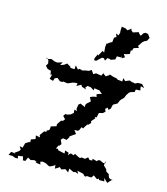

<svg xmlns="http://www.w3.org/2000/svg" viewBox="-105 -764 742 854"><g transform="rotate(15 266.0 -336.5)"><path d="M387 -543 400 -551 391 -564 402 -566 417 -571V-588L427 -587L422 -589L427 -601L449 -607L443 -615L457 -636L469 -646L468 -643L476 -648L483 -662H484L472 -678L460 -680L452 -676L443 -662L436 -667L430 -675L405 -667L396 -675L395 -682L380 -670L364 -678L374 -675L351 -679L350 -661L351 -651L347 -638L334 -643L340 -629L330 -622L328 -602L318 -597L308 -589L305 -590L303 -573L305 -547L297 -553L282 -527L280 -533L270 -512L271 -503H280L302 -523H310L318 -514L325 -527H334L342 -524L361 -531L364 -546H383L384 -552ZM438 -74 428 -72 411 -80 401 -77 399 -72 378 -78V-70L366 -69L357 -79L345 -69L325 -71L328 -68L319 -67L296 -79L292 -71L278 -76L267 -65L268 -76L250 -82L251 -68L224 -74L223 -73L216 -81L203 -79L198 -75L206 -77L211 -85L216 -96L219 -95L227 -105L219 -123L227 -132L244 -129L254 -145L251 -146C260 -153 269 -159 278 -165L266 -181H281L287 -185L294 -201L302 -197L308 -208L316 -219L321 -220L330 -230L328 -238L343 -255L338 -260H347L352 -282L369 -286L379 -295L374 -307L384 -315L389 -306L398 -314L401 -328L403 -334L421 -344L428 -360L432 -365L443 -376L449 -391L455 -399L456 -402L464 -408L481 -413L484 -427L482 -425L504 -426L501 -445L518 -441L504 -456H485L473 -450L463 -452L468 -454L460 -452L447 -457L428 -449L417 -460L416 -444L392 -447L399 -443L388 -451L372 -454L354 -460V-457L339 -447L323 -459H326L319 -445L294 -449L283 -442L272 -458L260 -452H266L245 -449L230 -445L228 -447L217 -449L212 -444L198 -460L197 -442L177 -443V-447L159 -458L147 -449L130 -443L138 -458L117 -451H111L100 -453L89 -458L85 -459L66 -454L63 -461L74 -451L77 -436L70 -424L81 -412L97 -408L100 -390L107 -394L101 -372L118 -367L122 -380L134 -385L148 -373H160L162 -376L183 -373L204 -382L212 -384L226 -385L224 -372L244 -383L249 -375L270 -368L264 -375L272 -385L287 -383L304 -373V-383L323 -380L326 -381L343 -367H342L325 -362L320 -358L324 -348L310 -346L295 -340L304 -322L289 -309L284 -301L285 -291L262 -301L254 -294L251 -273L256 -265L243 -268L244 -253L232 -243L216 -238L209 -239L202 -228L214 -216L207 -207L198 -205L185 -186V-176C177 -174 169 -171 161 -169L159 -152L147 -145L151 -152L147 -140H138L123 -119L127 -109L107 -113L110 -97L90 -90L91 -77L87 -76L89 -79L70 -67L64 -45L50 -48L58 -35L54 -27L35 -14L41 -11L20 -14L12 2H30L43 7H56L54 -5L76 -8L80 9H91L99 -9L113 -1L129 -5L141 0L137 4L160 7L156 -5L167 -8L181 -5L198 4H204L221 -5L225 -9L227 8L245 -3L246 -5L255 4L273 -2L288 9L289 -9L310 1L320 -1L333 4L326 -9L354 -3L363 6L367 7L373 3L389 4H394L402 -8L420 5L427 0L430 6H454L450 -9L468 9L485 -9H492L477 -11L470 -15L463 -33L468 -28L451 -39L448 -49L434 -62L435 -83Z"/></g></svg>

Font: Charger Distortion
Style: 1
Weight: 400
Designer: Jasper
Foundry: Cannot Into Space Fonts
Version: Version 0.98